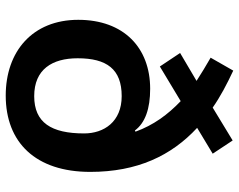

<svg xmlns="http://www.w3.org/2000/svg" viewBox="-100 -704 815 654"><g transform="rotate(90 307.0 -377.5)"><path d="M221 -765 177 -688C205 -672 231 -656 256 -640L161 -584L207 -515L325 -586C371 -542 407 -493 429 -432L425 -430C399 -465 351 -482 283 -482C143 -482 48 -392 48 -237C48 -81 156 10 306 10C466 10 566 -92 566 -278C566 -438 511 -554 416 -642L504 -695L459 -763L347 -695C310 -721 266 -744 221 -765ZM308 -385C395 -385 435 -325 435 -257C435 -145 398 -87 308 -87C217 -87 179 -148 179 -235C179 -334 216 -385 308 -385Z"/></g></svg>

Font: Noto Sans Thaana SemiBold
Style: Regular
Weight: 600
Designer: David Williams
Foundry: Google Inc.
Version: Version 3.001